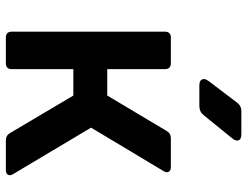

<svg xmlns="http://www.w3.org/2000/svg" viewBox="-112 -712 825 640"><g transform="rotate(90 300.0 -392.5)"><path d="M106 0Q86 0 86 -20V-530Q86 -550 106 -550H191Q211 -550 211 -530V-338H299L417 -536Q425 -550 441 -550H538Q549 -550 553 -543Q557 -536 551 -526L406 -284L561 -24Q567 -14 563 -7Q559 0 548 0H449Q432 0 424 -14L299 -225H211V-20Q211 0 191 0ZM265 -645Q250 -645 245.5 -653.5Q241 -662 250 -675L322 -770Q333 -785 351 -785H428Q444 -785 448 -776.5Q452 -768 442 -755L364 -659Q353 -645 334 -645Z"/></g></svg>

Font: Pitagon Sans Mono
Style: Bold
Weight: 700
Monospace: yes
Designer: Travis Tran
Foundry: Pitagon
Version: Version 1.001; ttfautohint (v1.8.4.7-5d5b);gftools[0.9.26]